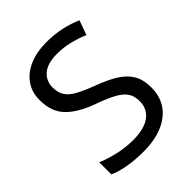

<svg xmlns="http://www.w3.org/2000/svg" viewBox="-207 -839 964 964"><g transform="rotate(-45 274.5 -357.0)"><path d="M502 -191Q502 -96 433 -43Q364 10 247 10Q187 10 136 1Q85 -8 51 -24V-110Q87 -94 140.5 -81Q194 -68 251 -68Q331 -68 371.5 -99Q412 -130 412 -183Q412 -218 397 -242Q382 -266 345.5 -286.5Q309 -307 244 -330Q153 -363 106.5 -411Q60 -459 60 -542Q60 -599 89 -639.5Q118 -680 169.5 -702Q221 -724 288 -724Q347 -724 396 -713Q445 -702 485 -684L457 -607Q420 -623 376.5 -634Q333 -645 286 -645Q219 -645 185 -616.5Q151 -588 151 -541Q151 -505 166 -481Q181 -457 215 -438Q249 -419 307 -397Q370 -374 413.5 -347.5Q457 -321 479.5 -284Q502 -247 502 -191Z"/></g></svg>

Font: TSCustom
Style: Regular
Weight: 400
Designer: Monotype Design Team
Foundry: Monotype Imaging Inc.
Version: Version 2.004; ttfautohint (v1.8.3) -l 8 -r 50 -G 200 -x 14 